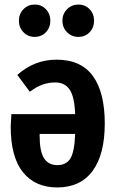

<svg xmlns="http://www.w3.org/2000/svg" viewBox="-20 -808 510 843"><path d="M440 -266Q440 -130 386.5 -57.5Q333 15 231 15Q135 15 81 -51.5Q27 -118 27 -253Q27 -259 30 -307H310Q307 -384 285.5 -415Q264 -446 223 -446Q193 -446 166.5 -436.5Q140 -427 111 -405L56 -479Q131 -546 228 -546Q336 -546 388 -474Q440 -402 440 -266ZM310 -220H154V-213Q154 -143 173.5 -113Q193 -83 232 -83Q270 -83 288.5 -111.5Q307 -140 310 -220ZM201 -717Q201 -687 181.5 -666.5Q162 -646 132 -646Q103 -646 83 -666.5Q63 -687 63 -717Q63 -747 83 -767.5Q103 -788 132 -788Q162 -788 181.5 -767.5Q201 -747 201 -717ZM393 -717Q393 -687 373.5 -666.5Q354 -646 324 -646Q295 -646 274.5 -666.5Q254 -687 254 -717Q254 -747 274.5 -767.5Q295 -788 324 -788Q354 -788 373.5 -767.5Q393 -747 393 -717Z"/></svg>

Font: Fira Sans Compressed SemiBold
Style: Regular
Weight: 600
Width: 1
Designer: bBox Type GmbH & Carrois Corporate GbR & Edenspiekermann AG
Foundry: bBox Type GmbH & Carrois Corporate GbR & Edenspiekermann AG
Version: Version 4.301